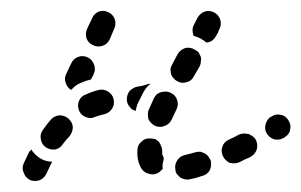

<svg xmlns="http://www.w3.org/2000/svg" viewBox="-20 -307 546 348"><path d="M34 19Q38 21 43 21Q47 21 51 20Q56 18 59 15Q62 12 64 8L73 -11Q73 -11 74 -12Q74 -13 74 -14Q70 -14 65 -15Q57 -17 50 -22Q43 -27 38 -34Q38 -35 37 -36Q36 -35 34 -33Q33 -32 32 -30L23 -11Q19 -2 23 6Q26 15 34 19ZM362 -16Q360 -20 358 -23Q355 -27 351 -29Q347 -31 343 -32Q338 -32 334 -31Q324 -28 315 -26Q306 -24 301 -16Q296 -8 298 1Q298 5 301 9Q304 12 307 15Q311 17 315 18Q320 19 324 18Q335 16 346 12Q355 10 360 2Q364 -7 362 -16ZM236 -2Q228 -16 229 -34Q229 -44 236 -50Q243 -57 252 -56Q256 -56 261 -55Q265 -53 268 -50Q271 -46 272 -42Q274 -38 274 -33Q274 -30 274 -27Q275 -26 275 -25Q276 -24 276 -22Q277 -21 277 -20Q276 -16 275 -11Q274 -6 275 -1Q273 1 271 3Q269 5 267 6Q259 11 250 8Q241 6 236 -2ZM444 -53Q442 -57 438 -60Q435 -62 431 -64Q426 -65 422 -65Q417 -65 413 -63Q404 -58 395 -54Q386 -50 383 -41Q380 -33 384 -24Q386 -20 389 -17Q392 -14 396 -12Q400 -11 405 -11Q409 -11 414 -13Q423 -18 433 -22Q442 -27 445 -35Q448 -44 444 -53ZM104 -92Q97 -98 88 -98Q78 -97 72 -90Q65 -82 58 -72Q52 -64 54 -55Q55 -46 63 -40Q71 -35 80 -36Q89 -38 94 -46Q100 -54 106 -60Q112 -68 112 -77Q111 -86 104 -92ZM502 -90Q497 -98 488 -99Q479 -101 471 -95H470Q466 -92 464 -88Q462 -85 461 -80Q460 -76 461 -71Q462 -67 465 -63Q470 -56 479 -54Q488 -53 496 -58L497 -59Q505 -64 506 -73Q508 -82 502 -90ZM249 -91Q251 -87 254 -84Q257 -81 261 -79Q270 -75 279 -79Q287 -82 291 -90Q295 -99 300 -109Q304 -117 301 -126Q298 -135 289 -139Q285 -141 281 -141Q276 -141 272 -140Q268 -139 264 -136Q261 -133 259 -129Q254 -118 250 -109Q248 -105 248 -100Q248 -96 249 -91ZM186 -127Q184 -136 176 -141Q168 -146 159 -144Q147 -141 136 -136Q127 -133 123 -124Q120 -116 123 -107Q127 -98 135 -95Q144 -91 152 -95Q160 -98 169 -100Q178 -102 183 -110Q188 -117 186 -127ZM253 -155Q251 -155 249 -155Q247 -154 246 -154Q238 -151 229 -150Q220 -148 214 -141Q209 -133 210 -124Q211 -119 213 -116Q216 -112 219 -109Q221 -108 223 -107Q224 -107 226 -106Q227 -112 229 -118Q234 -128 239 -138Q243 -146 249 -152Q251 -154 253 -155ZM100 -173 109 -192Q113 -201 122 -204Q130 -207 139 -203Q147 -199 150 -191Q154 -182 150 -173L145 -163Q136 -161 127 -157Q119 -154 113 -148Q111 -146 109 -144Q102 -148 99 -157Q96 -165 100 -173ZM290 -173Q291 -169 294 -166Q297 -162 301 -160Q309 -155 318 -158Q327 -160 331 -168L342 -187Q344 -191 344 -195Q345 -200 344 -204Q342 -208 340 -212Q337 -215 333 -217Q325 -222 316 -220Q307 -217 302 -209L292 -190Q290 -187 289 -182Q289 -178 290 -173ZM149 -225Q157 -221 166 -224Q175 -227 179 -236L187 -255Q191 -264 188 -272Q185 -281 176 -285Q168 -289 159 -286Q150 -282 147 -274L138 -255Q134 -246 137 -237Q140 -229 149 -225ZM332 -263 338 -275Q343 -283 351 -286Q360 -289 369 -284Q376 -280 379 -272Q382 -263 378 -255Q377 -252 375 -248Q375 -247 374 -246Q373 -245 373 -244L371 -241Q369 -237 364 -233Q359 -230 354 -230Q349 -234 344 -237Q338 -240 331 -242Q329 -247 329 -252Q329 -258 332 -263Z"/></svg>

Font: FRB American Cursive Guidelines Arrows Dashed Extrabold
Style: Bold Italic
Weight: 800
Italic angle: -25°
Version: Version 2.0;Modular Font Editor K font №1